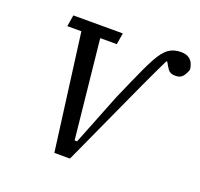

<svg xmlns="http://www.w3.org/2000/svg" viewBox="-120 -815 986 948"><g transform="rotate(20 373.5 -341.0)"><path d="M258 0 178 -610H104L114 -670H374L364 -610H277L331 -92H344L451 -362L494 -460Q532 -547 558 -595Q584 -643 610.5 -662.5Q637 -682 676 -682Q703 -682 718 -671.5Q733 -661 739.5 -645.5Q746 -630 747 -616Q741 -596 728.5 -579Q716 -562 689 -562Q661 -562 649.5 -578.5Q638 -595 628 -614H623Q605 -576 586 -537Q567 -498 550 -460L340 0Z"/></g></svg>

Font: Source Serif 4 Caption
Style: Italic
Weight: 400
Italic angle: -12°
Designer: Frank Grießhammer
Foundry: Adobe Systems Incorporated
Version: Version 4.004;hotconv 1.0.117;makeotfexe 2.5.65602